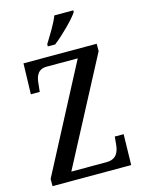

<svg xmlns="http://www.w3.org/2000/svg" viewBox="-136 -1009 807 1087"><g transform="rotate(-15 267.5 -465.5)"><path d="M212 -784V-771H255C307 -811 382 -886 404 -921V-931H293C276 -886 240 -830 212 -784ZM33 0H494L498 -180H446L442 -137C438 -91 422 -52 363 -52H157L483 -671V-714H54L49 -534H101L106 -579C109 -624 124 -662 176 -662H358L33 -42Z"/></g></svg>

Font: Noto Serif Condensed Medium
Style: Regular
Weight: 500
Width: 3
Designer: Monotype Design Team
Foundry: Monotype Imaging Inc.
Version: Version 2.015